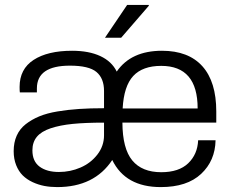

<svg xmlns="http://www.w3.org/2000/svg" viewBox="-20 -743 933 775"><path d="M403.8 -590.8 493.2 -723.1H580.1L581.1 -720.2L469.2 -590.8ZM210.9 12.2Q183.6 12.2 159.2 7.6Q134.8 2.9 111.6 -7.8Q88.4 -18.6 71.8 -34.9Q55.2 -51.3 45.2 -76.4Q35.2 -101.6 35.2 -132.8Q35.2 -168 47.4 -195.3Q59.6 -222.7 83.5 -241.5Q107.4 -260.3 138.4 -273.2Q169.4 -286.1 212.2 -293.2Q254.9 -300.3 299.6 -303.2Q344.2 -306.2 399.9 -306.2V-376Q399.9 -426.8 369.4 -452.4Q338.9 -478 262.2 -478Q128.9 -478 128.9 -386.2V-370.1H60.1Q59.1 -376 59.1 -392.1Q59.1 -464.4 115.7 -501.2Q172.4 -538.1 271 -538.1Q338.9 -538.1 385 -516.6Q431.2 -495.1 451.2 -454.1Q508.8 -538.1 633.8 -538.1Q740.7 -538.1 796.9 -475.6Q853 -413.1 853 -293V-248H474.1Q474.6 -143.1 513.9 -95.5Q553.2 -47.9 630.9 -47.9Q702.1 -47.9 739.7 -84Q777.3 -120.1 779.8 -176.8H850.1Q848.6 -94.2 791.7 -41Q734.9 12.2 628.9 12.2Q486.3 12.2 433.1 -97.2Q360.8 12.2 210.9 12.2ZM475.1 -305.2H777.8Q777.8 -477.1 630.9 -477.1Q555.7 -477.1 517.8 -436.3Q480 -395.5 475.1 -305.2ZM217.8 -48.8Q263.7 -48.8 304.9 -66.7Q346.2 -84.5 373 -119.1Q399.9 -153.8 399.9 -196.8V-248Q325.2 -248 273.7 -242.9Q222.2 -237.8 184.3 -225.1Q146.5 -212.4 128.7 -190.7Q110.8 -168.9 110.8 -136.2Q110.8 -91.8 139.9 -70.3Q168.9 -48.8 217.8 -48.8Z"/></svg>

Font: Archivo Light
Style: Regular
Weight: 300
Designer: Hector Gatti
Foundry: Omnibus-Type
Version: Version 2.001